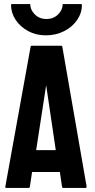

<svg xmlns="http://www.w3.org/2000/svg" viewBox="-20 -920 467 940"><path d="M11 0Q5 0 6 -6L130 -692Q131 -696 135 -696H280Q284 -696 285 -692L404 -7Q405 0 398 0H289Q285 0 284 -4L273 -78H137L126 -4Q125 0 121 0ZM157 -185H253L206 -503ZM204 -747Q156 -747 117.5 -768Q79 -789 56.5 -823Q34 -857 34 -896Q34 -900 38 -900H128Q128 -872 150.5 -849.5Q173 -827 207 -827Q242 -827 264.5 -849.5Q287 -872 287 -900H377Q381 -900 381 -896Q381 -856 357.5 -822Q334 -788 294 -767.5Q254 -747 204 -747Z"/></svg>

Font: AL Dynamic
Style: Regular
Weight: 400
Version: Version 1.000; ttfautohint (v1.8.2) -l 8 -r 50 -G 200 -x 14 